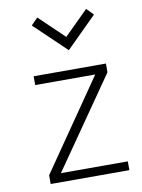

<svg xmlns="http://www.w3.org/2000/svg" viewBox="-86 -823 652 882"><g transform="rotate(-10 240.0 -382.0)"><path d="M87 -501V-460H367L78 -41V0H445V-41H133L424 -460V-501ZM119 -732 267 -591 409 -732 378 -764 266 -653 150 -764Z"/></g></svg>

Font: Advent Pro
Style: Light
Weight: 300
Designer: Andreas Kalpakidis
Foundry: Andreas Kalpakidis
Version: Version 2.002 2007